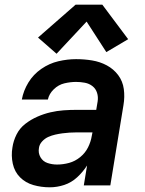

<svg xmlns="http://www.w3.org/2000/svg" viewBox="-20 -790 616 818"><path d="M192 8Q223 8 253.5 -2Q284 -12 308.5 -34.5Q333 -57 351 -85L337 0H450L506 -342Q512 -377 507.5 -410.5Q503 -444 483.5 -470Q464 -496 435 -511.5Q406 -527 372.5 -532.5Q339 -538 304 -538Q267 -538 228.5 -529Q190 -520 156 -496.5Q122 -473 101 -438.5Q80 -404 73 -366H184Q189 -390 209 -409.5Q229 -429 254.5 -435Q280 -441 304 -441Q323 -441 341.5 -437.5Q360 -434 374 -423Q388 -412 393.5 -394.5Q399 -377 396 -358L390 -322H307Q279 -322 251 -320Q223 -318 195 -311.5Q167 -305 139.5 -293Q112 -281 88 -262.5Q64 -244 50.5 -217Q37 -190 33 -162Q27 -127 34.5 -92.5Q42 -58 65.5 -34.5Q89 -11 122.5 -1.5Q156 8 192 8ZM223 -89Q202 -89 182.5 -95.5Q163 -102 152.5 -120Q142 -138 146 -160Q148 -175 159.5 -187.5Q171 -200 185.5 -206.5Q200 -213 215.5 -216.5Q231 -220 246 -222Q261 -224 276.5 -225Q292 -226 307 -226H374L371 -211Q367 -186 355 -162Q343 -138 321.5 -120.5Q300 -103 274.5 -96Q249 -89 223 -89ZM221 -561 349 -698 433 -568 526 -623 416 -770H302L142 -630Z"/></svg>

Font: Iosevka Sparkle SmBdObl
Style: Regular
Weight: 600
Italic angle: -9°
Designer: Belleve Invis
Foundry: Belleve Invis
Version: Version 4.5.0; ttfautohint (v1.8.3)